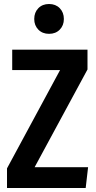

<svg xmlns="http://www.w3.org/2000/svg" viewBox="-20 -939 480 959"><path d="M417 -691V-592L153 -104H420L408 0H15V-98L280 -589H41V-691ZM299 -844Q299 -812 278.5 -791Q258 -770 225 -770Q192 -770 171.5 -791Q151 -812 151 -844Q151 -877 171.5 -898Q192 -919 225 -919Q258 -919 278.5 -898Q299 -877 299 -844Z"/></svg>

Font: Fira Sans Extra Condensed Medium
Style: Regular
Weight: 500
Width: 1
Designer: Carrois Corporate & Edenspiekermann AG
Foundry: Carrois Corporate GbR & Edenspiekermann AG
Version: Version 4.203